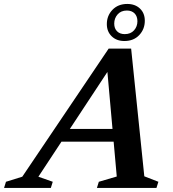

<svg xmlns="http://www.w3.org/2000/svg" viewBox="-87 -928 852 948"><path d="M181.5 -228.5 203 -291.5H532L510.5 -228.5ZM625.5 -57.5 695 -30.5 685.5 0H391.5L401 -30.5L489.5 -56.5L440 -609.5L468.5 -611L102.5 -55.5L173.5 -30.5L164 0H-67L-57.5 -30.5L23 -55.5L449.5 -688H560.5ZM541.5 -908.5Q580 -908.5 604 -885.8Q628 -863 628 -825.5Q628 -784 600.5 -754.8Q573 -725.5 527 -725.5Q488.5 -725.5 464.5 -748.8Q440.5 -772 440.5 -809Q440.5 -850.5 468.2 -879.5Q496 -908.5 541.5 -908.5ZM529 -759.5Q558 -759.5 574.8 -778.2Q591.5 -797 591.5 -823Q591.5 -847.5 577.5 -861.8Q563.5 -876 539.5 -876Q510.5 -876 493.8 -857Q477 -838 477 -811.5Q477 -787.5 491 -773.5Q505 -759.5 529 -759.5Z"/></svg>

Font: Newsreader SemiBold
Style: Italic
Weight: 600
Italic angle: -17°
Designer: Hugues Gentile
Foundry: Production Type
Version: Version 1.003